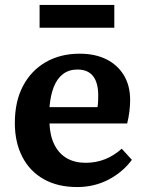

<svg xmlns="http://www.w3.org/2000/svg" viewBox="-20 -742 586 776"><path d="M292 14Q213 14 156.5 -18Q100 -50 70 -108.5Q40 -167 40 -245Q40 -333 73.5 -395.5Q107 -458 166 -491.5Q225 -525 302 -525Q364 -525 409.5 -502.5Q455 -480 480.5 -438Q506 -396 506 -338Q506 -316 503 -291.5Q500 -267 494 -243H180Q182 -192 200.5 -156Q219 -120 251 -102Q283 -84 326 -84Q368 -84 404.5 -98.5Q441 -113 472 -141L513 -96Q476 -46 418.5 -16Q361 14 292 14ZM180 -309H374Q376 -320 376.5 -332Q377 -344 377 -356Q377 -408 356 -434.5Q335 -461 293 -461Q259 -461 235 -443Q211 -425 197.5 -391Q184 -357 180 -309ZM140 -630V-722H442V-630Z"/></svg>

Font: Literata 18pt SemiBold
Style: Regular
Weight: 600
Designer: Latin by Veronika Burian and Jose Scaglione. Greek by Irene Vlachou. Cyrillic by Vera Evstafieva.
Foundry: TypeTogether
Version: Version 3.103;gftools[0.9.29]